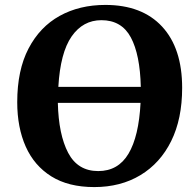

<svg xmlns="http://www.w3.org/2000/svg" viewBox="-20 -746 796 780"><path d="M50 -331Q50 -461 96 -549Q142 -637 222.5 -681.5Q303 -726 408 -726Q557 -726 638.5 -638Q720 -550 720 -389Q720 -263 675.5 -173Q631 -83 550.5 -34.5Q470 14 363 14Q258 14 188.5 -29.5Q119 -73 84.5 -150.5Q50 -228 50 -331ZM392 -664Q317 -664 271 -598Q225 -532 217 -393H552Q549 -524 511.5 -594Q474 -664 392 -664ZM379 -51Q460 -51 502 -121.5Q544 -192 551 -328H215Q218 -199 257 -125Q296 -51 379 -51Z"/></svg>

Font: Literata 36pt
Style: Bold Italic
Weight: 700
Italic angle: -2°
Designer: Latin by Veronika Burian and Jose Scaglione. Greek by Irene Vlachou. Cyrillic by Vera Evstafieva
Foundry: TypeTogether
Version: Version 3.002